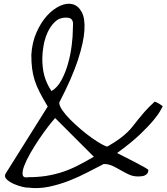

<svg xmlns="http://www.w3.org/2000/svg" viewBox="-20 -985 878 1008"><path d="M127.9 0Q119.1 1 96.7 -4.4Q74.2 -9.8 52.2 -19.5Q30.3 -29.3 15.6 -43Q1 -56.6 8.8 -72.3L230.5 -425.8Q204.1 -469.7 187.5 -502.4Q170.9 -535.2 161.6 -564.9Q152.3 -594.7 148.4 -626Q144.5 -657.2 144.5 -697.3Q148.4 -762.7 171.9 -815.4Q195.3 -868.2 227.5 -903.3Q259.8 -938.5 295.9 -954.6Q332 -970.7 361.3 -962.9Q390.6 -955.1 408.7 -922.4Q426.8 -889.6 423.3 -827.1Q419.9 -764.6 389.2 -670.4Q358.4 -576.2 291 -446.3Q291 -429.7 307.6 -405.8Q324.2 -381.8 349.6 -356.4Q375 -331.1 404.8 -305.7Q434.6 -280.3 462.4 -260.7Q490.2 -241.2 512.7 -228.5Q535.2 -215.8 543.9 -215.8Q583 -238.3 607.4 -256.3Q631.8 -274.4 648.4 -290.5Q665 -306.6 677.2 -322.3Q689.5 -337.9 704.1 -356.4Q718.8 -375 738.8 -397.9Q758.8 -420.9 792 -451.2Q793.9 -451.2 800.8 -448.2Q807.6 -445.3 814.9 -440.9Q822.3 -436.5 828.1 -432.1Q834 -427.7 834 -425.8Q831.1 -421.9 821.3 -403.3Q811.5 -384.8 785.6 -353.5Q759.8 -322.3 714.4 -278.8Q668.9 -235.4 594.7 -181.6Q655.3 -151.4 688.5 -133.8Q721.7 -116.2 737.3 -107.4Q752.9 -98.6 755.9 -96.2Q758.8 -93.8 758.8 -92.8Q758.8 -81.1 753.4 -74.2Q748 -67.4 740.2 -64Q732.4 -60.5 723.1 -59.6Q713.9 -58.6 705.1 -58.6Q678.7 -58.6 656.7 -68.8Q634.8 -79.1 613.8 -91.3Q592.8 -103.5 571.3 -113.8Q549.8 -124 524.4 -124Q486.3 -104.5 440.4 -80.6Q394.5 -56.6 343.8 -36.6Q293 -16.6 238.3 -4.9Q183.6 6.8 127.9 0ZM269.5 -365.2Q255.9 -350.6 232.9 -320.8Q210 -291 185.5 -254.9Q161.1 -218.8 139.6 -181.2Q118.2 -143.6 106.9 -113.8Q95.7 -84 99.1 -66.9Q102.5 -49.8 127.9 -54.7Q178.7 -54.7 222.2 -61.5Q265.6 -68.4 306.2 -81.5Q346.7 -94.7 387.2 -115.2Q427.7 -135.7 472.7 -162.1ZM202.1 -678.7Q202.1 -653.3 204.6 -631.3Q207 -609.4 212.4 -588.9Q217.8 -568.4 227.1 -548.3Q236.3 -528.3 250 -506.8Q281.2 -524.4 302.7 -564.5Q324.2 -604.5 337.4 -651.9Q350.6 -699.2 356.4 -746.6Q362.3 -793.9 362.3 -826.2Q362.3 -840.8 363.3 -853Q364.3 -865.2 361.3 -874Q358.4 -882.8 350.6 -887.7Q342.8 -892.6 325.2 -892.6Q291 -892.6 267.6 -869.6Q244.1 -846.7 229.5 -814Q214.8 -781.2 208.5 -744.1Q202.1 -707 202.1 -678.7Z"/></svg>

Font: Architects Daughter-petzku
Style: Regular
Weight: 400
Designer: Kimberly Geswein
Foundry: Kimberly Geswein
Version: Version 1.000 2010 initial release